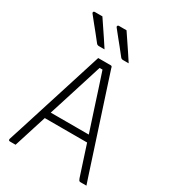

<svg xmlns="http://www.w3.org/2000/svg" viewBox="-223 -1057 1046 1171"><g transform="rotate(30 300.0 -471.5)"><path d="M135 -277H406Q414 -277 422 -277Q430 -277 437 -277L459 -287L470 -230H146Q143 -230 140.5 -231.5Q138 -233 136.5 -235.5Q135 -238 135 -241ZM78 0Q69 0 59.5 0Q50 0 40 0Q34 0 31.5 -2Q29 -4 28.5 -7.5Q28 -11 29 -14Q45 -64 61 -113.5Q77 -163 92.5 -213Q108 -263 124 -312.5Q140 -362 155.5 -411.5Q171 -461 187 -511Q203 -561 218.5 -610.5Q234 -660 250 -710Q272 -710 297 -710Q322 -710 338 -710Q342 -710 344 -708.5Q346 -707 347.5 -705Q349 -703 349 -699Q375 -619 401 -539Q427 -459 453 -379.5Q479 -300 505 -220Q531 -140 557 -60Q562 -45 567 -30Q572 -15 577 0Q566 0 555.5 0Q545 0 537 0Q531 0 528 -1.5Q525 -3 523 -7Q521 -11 518 -18Q503 -63 482 -128.5Q461 -194 436.5 -268.5Q412 -343 387.5 -418.5Q363 -494 341.5 -560.5Q320 -627 304 -674L320 -662H275L291 -673Q276 -626 257 -565Q238 -504 215.5 -433.5Q193 -363 169.5 -288.5Q146 -214 122.5 -140.5Q99 -67 78 0ZM145 -943Q166 -912 184 -885Q202 -858 220 -831.5Q238 -805 257 -775Q251 -775 244.5 -775Q238 -775 231 -775Q224 -775 217 -775Q211 -775 206.5 -777.5Q202 -780 200 -783Q173 -818 156 -838.5Q139 -859 123.5 -878.5Q108 -898 84 -928Q80 -933 82.5 -938Q85 -943 91 -943Q101 -943 108.5 -943Q116 -943 125 -943Q134 -943 145 -943ZM315 -943Q336 -912 354 -885Q372 -858 390 -831.5Q408 -805 427 -775Q421 -775 414.5 -775Q408 -775 401 -775Q394 -775 387 -775Q381 -775 376.5 -777.5Q372 -780 370 -783Q343 -818 326 -838.5Q309 -859 293.5 -878.5Q278 -898 254 -928Q250 -933 252.5 -938Q255 -943 261 -943Q271 -943 278.5 -943Q286 -943 295 -943Q304 -943 315 -943Z"/></g></svg>

Font: Recursive Monospace Light
Style: Regular
Weight: 300
Version: Version 1.047